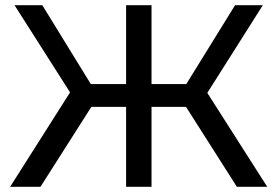

<svg xmlns="http://www.w3.org/2000/svg" viewBox="-20 -720 1069 740"><path d="M1010 0H893L697 -308H564V0H466V-308H332L136 0H19L250 -364L36 -700H143L330 -396H466V-700H564V-396H698L886 -700H993L779 -362Z"/></svg>

Font: false
Style: Regular
Weight: 500
Designer: Julieta Ulanovsky
Foundry: Julieta Ulanovsky
Version: Version 7.222;hotconv 1.0.109;makeotfexe 2.5.65596